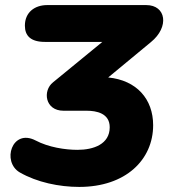

<svg xmlns="http://www.w3.org/2000/svg" viewBox="-20 -725 669 756"><path d="M292 11C475 11 583 -96 583 -232C583 -335 518 -409 406 -420L574 -559C648 -619 634 -705 556 -705H166C116 -705 78 -676 78 -624C78 -584 101 -560 157 -560H383L189 -401C147 -368 157 -289 230 -289H321C360 -289 412 -279 412 -224C412 -157 348 -135 285 -135C237 -135 171 -145 120 -172C27 -220 -14 -88 58 -46C126 -7 213 11 292 11Z"/></svg>

Font: SN Pro Heavy
Style: Italic
Weight: 800
Italic angle: -9°
Designer: Tobias Whetton
Foundry: Supernotes
Version: Version 1.001;Glyphs 3.2 (3249)